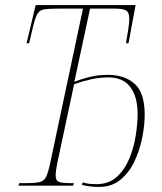

<svg xmlns="http://www.w3.org/2000/svg" viewBox="-20 -734 642 759"><path d="M372 5Q354 5 337 3Q320 1 304 -3L307 -13Q324 -8 336 -7Q348 -6 361 -6Q410 -6 441.5 -34.5Q473 -63 491 -106.5Q509 -150 516.5 -197.5Q524 -245 524 -283Q524 -351 495.5 -389.5Q467 -428 408 -428Q374 -428 340 -420.5Q306 -413 273 -401L207 -92Q200 -58 200 -41Q200 -21 211.5 -15.5Q223 -10 262 -10H272L269 0H53L56 -10H84Q120 -10 137.5 -14.5Q155 -19 163 -36.5Q171 -54 179 -92L308 -700H216Q174 -700 155 -697Q136 -694 127.5 -678.5Q119 -663 110 -626L95 -563H85L121 -714H516L488 -563H478Q484 -598 487.5 -621Q491 -644 491 -660Q491 -685 478.5 -692.5Q466 -700 433 -700H336L274 -411Q303 -422 335 -430Q367 -438 408 -438Q473 -438 512.5 -402.5Q552 -367 552 -281Q552 -238 542 -188.5Q532 -139 511 -95Q490 -51 455.5 -23Q421 5 372 5Z"/></svg>

Font: Noto Serif Display SemiCondensed Thin
Style: Italic
Weight: 100
Width: 4
Italic angle: -12°
Designer: Monotype Design Team
Foundry: Monotype Imaging Inc.
Version: Version 2.009